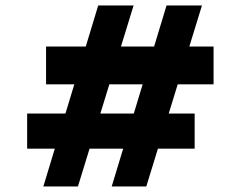

<svg xmlns="http://www.w3.org/2000/svg" viewBox="-20 -674 870 694"><path d="M383.8 0 582 -654.3H710L508.8 0ZM78.1 -136.7V-263.7H683.6V-136.7ZM136.7 0 335 -654.3H462.9L261.7 0ZM146.5 -369.1V-505.9H752V-369.1Z"/></svg>

Font: Sen ExtraBold
Style: Regular
Weight: 800
Version: Version 2.000;gftools[0.9.31]